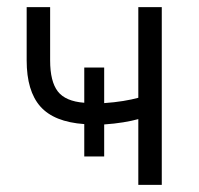

<svg xmlns="http://www.w3.org/2000/svg" viewBox="-20 -520 560 540"><path d="M369 -185Q351 -180 326.5 -176Q302 -172 273 -170V-80H217V-171Q132 -177 93.5 -220.5Q55 -264 55 -350V-500H121V-350Q121 -291 142.5 -263Q164 -235 217 -231V-330H273V-230Q302 -232 326.5 -236Q351 -240 369 -245V-500H435V0H369Z"/></svg>

Font: PT Root UI Web
Style: Regular
Weight: 400
Designer: Vitaly Kuzmin
Foundry: ParaType Ltd.
Version: Version 1.000W